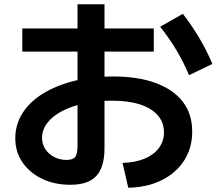

<svg xmlns="http://www.w3.org/2000/svg" viewBox="-20 -832 1040 904"><path d="M557 -65Q618 -67 661 -85Q704 -103 728 -135Q752 -167 752 -209Q752 -256 722.5 -289.5Q693 -323 638.5 -340.5Q584 -358 505 -358Q435 -358 375.5 -345Q316 -332 271.5 -308.5Q227 -285 202.5 -253Q178 -221 178 -183Q178 -154 193 -130.5Q208 -107 234.5 -93Q261 -79 293 -79Q323 -79 334 -93Q345 -107 345 -145V-812H472V-135Q472 -45 433.5 -3.5Q395 38 311 38Q236 38 177.5 9.5Q119 -19 85.5 -68Q52 -117 52 -181Q52 -245 85.5 -298.5Q119 -352 181 -390.5Q243 -429 327 -450.5Q411 -472 512 -472Q630 -472 713.5 -441Q797 -410 841 -352.5Q885 -295 885 -213Q885 -136 847.5 -77Q810 -18 742 16Q674 50 584 52ZM85 -589V-698H704V-589ZM870 -478Q845 -538 810.5 -596Q776 -654 734 -706L841 -767Q883 -712 917 -655.5Q951 -599 980 -531Z"/></svg>

Font: M PLUS 1
Style: Bold
Weight: 700
Designer: Coji Morishita
Foundry: UNDERFOREST DESIGN
Version: Version 1.001